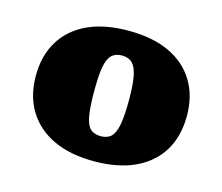

<svg xmlns="http://www.w3.org/2000/svg" viewBox="-71 -816 711 614"><g transform="rotate(15 285.0 -509.0)"><path d="M535 -510Q535 -443 506 -394.5Q477 -346 421 -319.5Q365 -293 285 -293Q205 -293 149.5 -319.5Q94 -346 64.5 -394.5Q35 -443 35 -510Q35 -576 64.5 -624.5Q94 -673 149.5 -699Q205 -725 285 -725Q365 -725 420.5 -699Q476 -673 505.5 -624.5Q535 -576 535 -510ZM228 -510Q228 -459 233 -429.5Q238 -400 250.5 -388Q263 -376 285 -376Q307 -376 319.5 -388Q332 -400 337.5 -429.5Q343 -459 343 -510Q343 -561 337.5 -589.5Q332 -618 319.5 -630.5Q307 -643 285 -643Q263 -643 250.5 -630.5Q238 -618 233 -589.5Q228 -561 228 -510Z"/></g></svg>

Font: Roboto Serif Black
Style: Regular
Weight: 900
Designer: Greg Gazdowicz
Foundry: Commercial Type
Version: Version 1.008